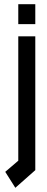

<svg xmlns="http://www.w3.org/2000/svg" viewBox="-20 -651 223 914"><path d="M67 -536V-631H148V-536ZM53 243 5 167 67 114V-478H148V159Z"/></svg>

Font: Turret Road
Style: Bold
Weight: 700
Designer: Noponies
Foundry: Noponies
Version: Version 1.001; ttfautohint (v1.8)